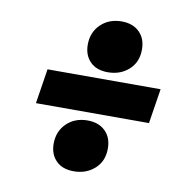

<svg xmlns="http://www.w3.org/2000/svg" viewBox="-72 -730 753 761"><g transform="rotate(10 304.5 -350.0)"><path d="M556 -421 534 -281H79L101 -421ZM273 -41Q227 -41 201.5 -67Q176 -93 176 -135Q176 -185 209 -217Q242 -249 293 -249Q338 -249 364.5 -223Q391 -197 391 -153Q391 -102 357 -71.5Q323 -41 273 -41ZM338 -451Q292 -451 266.5 -477Q241 -503 241 -545Q241 -595 274 -627Q307 -659 358 -659Q403 -659 429.5 -633Q456 -607 456 -563Q456 -512 422 -481.5Q388 -451 338 -451Z"/></g></svg>

Font: Bitter Black
Style: Italic
Weight: 900
Italic angle: -9°
Designer: Sol Matas, and Bitter project Authors
Foundry: Sol Matas
Version: Version 2.001